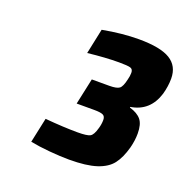

<svg xmlns="http://www.w3.org/2000/svg" viewBox="-81 -883 537 545"><g transform="rotate(20 187.5 -610.5)"><path d="M63 -427 79 -502Q137 -497 177 -497Q206 -497 215 -502Q224 -507 230 -529Q234 -542 234 -555Q234 -566 226.5 -569.5Q219 -573 200 -573H147L164 -652H217Q239 -652 247 -658Q255 -664 260 -687Q263 -698 263 -708Q263 -719 254.5 -721.5Q246 -724 220 -724Q180 -724 126 -718L142 -794Q201 -805 251 -805Q316 -805 345.5 -787Q375 -769 375 -731Q375 -708 368 -683Q350 -625 293 -616V-614Q317 -607 328 -593.5Q339 -580 339 -552Q339 -531 333 -508Q324 -475 309 -455.5Q294 -436 263.5 -426Q233 -416 181 -416Q155 -416 121.5 -419Q88 -422 63 -427Z"/></g></svg>

Font: Saira Semi Condensed ExtraBold
Style: Italic
Weight: 800
Width: 4
Italic angle: -12°
Designer: Hector Gatti with collaboration of the Omnibus-Type team
Foundry: Omnibus-Type
Version: Version 1.001; ttfautohint (v1.8)